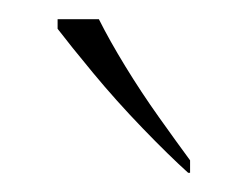

<svg xmlns="http://www.w3.org/2000/svg" viewBox="-20 -786 258 200"><path d="M176 -606Q156 -624 128.5 -652.5Q101 -681 77 -710Q53 -739 40 -756V-766H83Q94 -744 110.5 -717Q127 -690 145.5 -664Q164 -638 178 -619V-606Z"/></svg>

Font: Noto Serif Thin
Style: Regular
Weight: 100
Designer: Monotype Design Team
Foundry: Monotype Imaging Inc.
Version: Version 2.015